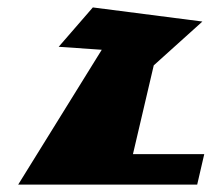

<svg xmlns="http://www.w3.org/2000/svg" viewBox="-20 -497 589 517"><path d="M29 0H511L530 -82H338L394 -321L525 -439L230 -477L138 -371L254 -363Z"/></svg>

Font: Crazy Punk
Style: Obl
Weight: 400
Version: Version 1